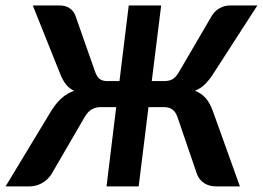

<svg xmlns="http://www.w3.org/2000/svg" viewBox="-36 -668 942 688"><path d="M179.2 -648.4Q197.8 -648.4 212.4 -639.2Q227.1 -629.9 233.9 -612.8L305.2 -409.7Q312.5 -390.1 323 -383.8Q333.5 -377.4 348.1 -377.4H392.1L425.3 -648.4H541.5L507.8 -377.4H553.2Q568.4 -377.4 580.6 -383.3Q592.8 -389.2 604.5 -408.7L724.1 -613.3Q735.4 -630.4 752.4 -639.4Q769.5 -648.4 788.1 -648.4H886.2L725.1 -398.9Q710.9 -377.9 696.5 -364.3Q682.1 -350.6 662.6 -342.8Q684.1 -334.5 699.2 -318.4Q714.4 -302.2 725.1 -274.4L823.7 0H740.7Q713.4 0 696 -11.5Q678.7 -22.9 670.4 -42.5L600.1 -248Q593.3 -267.6 581.5 -275.9Q569.8 -284.2 551.8 -284.2H496.1L460.9 0H345.7L380.4 -284.2H325.2Q307.1 -284.2 293.2 -276.4Q279.3 -268.6 267.6 -249L147.9 -43Q134.3 -22.9 113.8 -11.5Q93.3 0 66.9 0H-16.1L149.9 -274.4Q168 -302.2 187.3 -318.4Q206.5 -334.5 229.5 -342.8Q212.4 -350.6 201.4 -364.3Q190.4 -377.9 181.2 -399.4L81.5 -648.4Z"/></svg>

Font: Carlito
Style: Bold Italic
Weight: 700
Italic angle: -7°
Designer: Lukasz Dziedzic
Foundry: tyPoland Lukasz Dziedzic
Version: Version 1.104